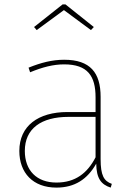

<svg xmlns="http://www.w3.org/2000/svg" viewBox="-20 -843 606 874"><path d="M147 -706 271 -797 394 -706 407 -720 278 -823H265L135 -720ZM438 -119V-402C438 -512 391 -571 272 -571C218 -571 167 -558 110 -535L117 -514C173 -537 222 -550 272 -550C379 -550 415 -497 415 -400V-333H287C154 -333 68 -270 68 -156C68 -56 130 11 237 11C320 11 378 -27 418 -98C419 -31 440 -3 484 11L489 -6C453 -19 438 -44 438 -119ZM237 -12C147 -12 93 -67 93 -156C93 -258 168 -311 292 -311H415V-127C378 -55 323 -12 237 -12Z"/></svg>

Font: Glow Sans SC Normal Thin
Style: Regular
Weight: 100
Designer: Ryoko NISHIZUKA (kana, bopomofo & ideographs); Paul D. Hunt (Latin, Greek & Cyrillic); Sandoll Communications, Soo-young
Version: Version 0.93